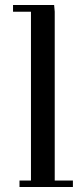

<svg xmlns="http://www.w3.org/2000/svg" viewBox="-20 -749 332 769"><path d="M32.2 -702.1V-729H196.8L199.2 -702.1V-25.9H272V0H58.1V-25.9H104V-702.1Z"/></svg>

Font: Dehuti Alt
Style: Bold
Weight: 700
Version: Version 1.2